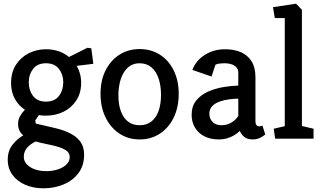

<svg xmlns="http://www.w3.org/2000/svg" viewBox="-20 -752 1744 1041"><path d="M216 269Q161 269 117 250Q73 231 47.5 196Q22 161 22 114Q22 65 48 32.5Q74 0 106 -18Q93 -29 85.5 -44Q78 -59 78 -80Q78 -103 89 -122.5Q100 -142 115 -157Q81 -179 60.5 -216Q40 -253 40 -302Q40 -359 66 -400Q92 -441 135.5 -463Q179 -485 229 -485Q265 -485 297 -474.5Q329 -464 354 -443L454 -493L475 -490L486 -406L396 -395Q407 -376 413.5 -352.5Q420 -329 420 -303Q420 -247 393.5 -207Q367 -167 324 -146Q281 -125 229 -125Q219 -125 209.5 -125.5Q200 -126 191 -128L171 -99L174 -82L277 -58Q325 -47 360.5 -29Q396 -11 416 16.5Q436 44 436 87Q436 146 405.5 186.5Q375 227 324.5 248Q274 269 216 269ZM232 176Q263 176 292 167Q321 158 339.5 140.5Q358 123 358 100Q358 78 341 65.5Q324 53 296.5 44.5Q269 36 236.5 30Q204 24 174 15Q145 28 127 49Q109 70 109 98Q109 121 125 138.5Q141 156 168.5 166Q196 176 232 176ZM229 -201Q276 -201 299.5 -231.5Q323 -262 323 -306Q323 -348 299.5 -378.5Q276 -409 229 -409Q183 -409 159.5 -378.5Q136 -348 136 -306Q136 -262 159.5 -231.5Q183 -201 229 -201Z M737 4Q675 4 627 -28Q579 -60 552 -116Q525 -172 525 -243Q525 -317 553 -371.5Q581 -426 628.5 -456Q676 -486 737 -486Q799 -486 847 -455.5Q895 -425 922 -370Q949 -315 949 -243Q949 -171 922 -115Q895 -59 847 -27.5Q799 4 737 4ZM737 -73Q775 -73 801 -93.5Q827 -114 840 -151Q853 -188 853 -238Q853 -287 840 -326Q827 -365 801 -387Q775 -409 737 -409Q708 -409 686.5 -395.5Q665 -382 650.5 -357.5Q636 -333 629 -301.5Q622 -270 622 -234Q622 -185 635.5 -148.5Q649 -112 674.5 -92.5Q700 -73 737 -73Z M1166 4Q1122 4 1089 -12.5Q1056 -29 1037.5 -59.5Q1019 -90 1019 -129Q1019 -176 1043.5 -206.5Q1068 -237 1106.5 -254.5Q1145 -272 1189 -279.5Q1233 -287 1272 -288V-360Q1272 -381 1252.5 -395Q1233 -409 1196 -409Q1185 -409 1171 -407.5Q1157 -406 1148 -401L1127 -337L1023 -373Q1042 -424 1090.5 -454.5Q1139 -485 1200 -485Q1249 -485 1286 -469Q1323 -453 1344 -419.5Q1365 -386 1365 -333V-93Q1365 -81 1370.5 -74Q1376 -67 1386 -67Q1391 -67 1396 -68.5Q1401 -70 1403 -71L1418 -23Q1410 -15 1391.5 -5.5Q1373 4 1350 4Q1321 4 1305 -9Q1289 -22 1280 -42Q1260 -22 1230.5 -9Q1201 4 1166 4ZM1182 -73Q1211 -73 1235.5 -88Q1260 -103 1272 -124V-217Q1250 -217 1223 -213.5Q1196 -210 1171.5 -201.5Q1147 -193 1131 -177Q1115 -161 1115 -135Q1115 -110 1132 -91.5Q1149 -73 1182 -73Z M1472 0 1464 -54 1524 -68V-654H1470L1460 -713L1585 -732L1617 -699V-69L1680 -54V0Z"/></svg>

Font: Kreon Light
Style: Regular
Weight: 400
Version: Version 2.002